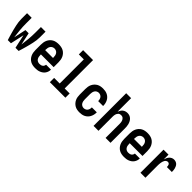

<svg xmlns="http://www.w3.org/2000/svg" viewBox="222 -1892 3057 3057"><g transform="rotate(45 1750.0 -363.5)"><path d="M128 0Q118 -32 108.5 -64Q99 -96 90 -128Q81 -160 73 -192.5Q65 -225 58 -257.5Q51 -290 46.5 -323.5Q42 -357 42 -390V-520H146V-390Q146 -318 153 -246.5Q160 -175 169 -104L214 -312H286L331 -104Q340 -175 347 -246.5Q354 -318 354 -390V-520H458V-390Q458 -357 453.5 -323.5Q449 -290 442 -257.5Q435 -225 427 -192.5Q419 -160 410 -128Q401 -96 391.5 -64Q382 -32 372 0H301L250 -231L199 0Z M750 8Q722 8 695 3Q668 -2 644 -15Q620 -28 601.5 -48.5Q583 -69 571.5 -94Q560 -119 555.5 -146Q551 -173 551 -200V-320Q551 -347 555.5 -374.5Q560 -402 571.5 -426.5Q583 -451 601.5 -471.5Q620 -492 644 -505Q668 -518 695.5 -523Q723 -528 750 -528Q777 -528 804.5 -523Q832 -518 856 -505Q880 -492 898.5 -471.5Q917 -451 928.5 -426.5Q940 -402 944.5 -374.5Q949 -347 949 -320V-212H662V-200Q662 -180 666 -160Q670 -140 681 -123Q692 -106 711 -97Q730 -88 750 -88Q765 -88 780 -91Q795 -94 807.5 -102.5Q820 -111 827.5 -125Q835 -139 836 -154H947Q947 -130 940 -107Q933 -84 919 -64Q905 -44 885.5 -30Q866 -16 843.5 -7Q821 2 797.5 5Q774 8 750 8ZM662 -308H838V-320Q838 -340 834 -360Q830 -380 818.5 -397Q807 -414 788.5 -423Q770 -432 750 -432Q730 -432 711.5 -423Q693 -414 681.5 -397Q670 -380 666 -360Q662 -340 662 -320Z M1075 0V-96H1201V-639H1089V-735H1313V-96H1425V0Z M1747 8Q1720 8 1693 3Q1666 -2 1642.5 -15.5Q1619 -29 1600.5 -49.5Q1582 -70 1570.5 -94.5Q1559 -119 1555 -146Q1551 -173 1551 -200V-320Q1551 -347 1555 -374Q1559 -401 1570.5 -425.5Q1582 -450 1600.5 -470.5Q1619 -491 1642.5 -504.5Q1666 -518 1693 -523Q1720 -528 1747 -528Q1773 -528 1798.5 -523.5Q1824 -519 1847 -507.5Q1870 -496 1888.5 -478Q1907 -460 1919 -437Q1931 -414 1937 -389Q1943 -364 1943 -338V-331H1832V-334Q1832 -353 1827 -371Q1822 -389 1811 -403Q1800 -417 1782.5 -424.5Q1765 -432 1747 -432Q1727 -432 1709 -422.5Q1691 -413 1680.5 -396Q1670 -379 1666 -359.5Q1662 -340 1662 -320V-200Q1662 -180 1666 -160.5Q1670 -141 1680.5 -124Q1691 -107 1709 -97.5Q1727 -88 1747 -88Q1765 -88 1782.5 -95.5Q1800 -103 1811 -117Q1822 -131 1827 -149Q1832 -167 1832 -186V-189H1943V-182Q1943 -156 1937 -131Q1931 -106 1919 -83Q1907 -60 1888.5 -42Q1870 -24 1847 -12.5Q1824 -1 1798.5 3.5Q1773 8 1747 8Z M2059 0V-735H2170V-430Q2178 -450 2189.5 -469Q2201 -488 2217.5 -501.5Q2234 -515 2255 -521.5Q2276 -528 2298 -528Q2322 -528 2344.5 -520Q2367 -512 2384.5 -495.5Q2402 -479 2413 -458Q2424 -437 2430.5 -414Q2437 -391 2439 -367.5Q2441 -344 2441 -320V0H2330V-320Q2330 -333 2328.5 -346Q2327 -359 2323.5 -371.5Q2320 -384 2313.5 -395Q2307 -406 2297.5 -415Q2288 -424 2275.5 -428Q2263 -432 2250 -432Q2237 -432 2224.5 -428Q2212 -424 2202.5 -415Q2193 -406 2186.5 -395Q2180 -384 2176.5 -371.5Q2173 -359 2171.5 -346Q2170 -333 2170 -320V0Z M2750 8Q2722 8 2695 3Q2668 -2 2644 -15Q2620 -28 2601.5 -48.5Q2583 -69 2571.5 -94Q2560 -119 2555.5 -146Q2551 -173 2551 -200V-320Q2551 -347 2555.5 -374.5Q2560 -402 2571.5 -426.5Q2583 -451 2601.5 -471.5Q2620 -492 2644 -505Q2668 -518 2695.5 -523Q2723 -528 2750 -528Q2777 -528 2804.5 -523Q2832 -518 2856 -505Q2880 -492 2898.5 -471.5Q2917 -451 2928.5 -426.5Q2940 -402 2944.5 -374.5Q2949 -347 2949 -320V-212H2662V-200Q2662 -180 2666 -160Q2670 -140 2681 -123Q2692 -106 2711 -97Q2730 -88 2750 -88Q2765 -88 2780 -91Q2795 -94 2807.5 -102.5Q2820 -111 2827.5 -125Q2835 -139 2836 -154H2947Q2947 -130 2940 -107Q2933 -84 2919 -64Q2905 -44 2885.5 -30Q2866 -16 2843.5 -7Q2821 2 2797.5 5Q2774 8 2750 8ZM2662 -308H2838V-320Q2838 -340 2834 -360Q2830 -380 2818.5 -397Q2807 -414 2788.5 -423Q2770 -432 2750 -432Q2730 -432 2711.5 -423Q2693 -414 2681.5 -397Q2670 -380 2666 -360Q2662 -340 2662 -320Z M3115 0V-520H3227V-412Q3233 -434 3242.5 -454.5Q3252 -475 3267 -492Q3282 -509 3303 -518.5Q3324 -528 3346 -528Q3365 -528 3383.5 -522Q3402 -516 3416 -503Q3430 -490 3438.5 -473Q3447 -456 3452 -437.5Q3457 -419 3458.5 -400Q3460 -381 3460 -362H3348Q3348 -374 3346.5 -386Q3345 -398 3340 -408.5Q3335 -419 3324.5 -425.5Q3314 -432 3302 -432Q3286 -432 3272.5 -422.5Q3259 -413 3251 -399.5Q3243 -386 3238.5 -370.5Q3234 -355 3231.5 -339Q3229 -323 3228 -307.5Q3227 -292 3227 -276V0Z"/></g></svg>

Font: Iosevka Term Curly
Style: Bold
Weight: 700
Designer: Belleve Invis
Foundry: Belleve Invis
Version: Version 32.3.0